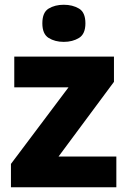

<svg xmlns="http://www.w3.org/2000/svg" viewBox="-20 -787 537 807"><path d="M469 0H26V-98L268 -420H40V-549H459V-443L226 -129H469ZM248 -767Q285 -767 312 -751Q339 -735 339 -689Q339 -644 312 -627.5Q285 -611 248 -611Q211 -611 184.5 -627.5Q158 -644 158 -689Q158 -735 184.5 -751Q211 -767 248 -767Z"/></svg>

Font: Noto Sans Tamil ExtraBold
Style: Regular
Weight: 800
Designer: Jelle Bosma - Monotype Design Team
Foundry: Monotype Imaging Inc.
Version: Version 2.004; ttfautohint (v1.8.4.7-5d5b)